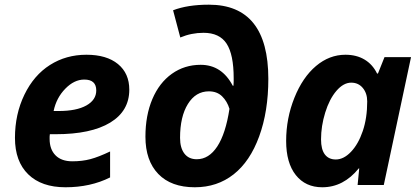

<svg xmlns="http://www.w3.org/2000/svg" viewBox="-20 -790 1792 820"><path d="M339.8 -450.2Q296.9 -450.2 258.8 -411.1Q220.7 -372.1 209 -315.9H231Q306.6 -315.9 348.9 -339.6Q391.1 -363.3 391.1 -403.8Q391.1 -450.2 339.8 -450.2ZM259.8 9.8Q157.2 9.8 100.6 -45.4Q43.9 -100.6 43.9 -201.2Q43.9 -302.2 84.2 -385.5Q124.5 -468.8 193.4 -512.5Q262.2 -556.2 349.1 -556.2Q435.5 -556.2 483.9 -516.4Q532.2 -476.6 532.2 -407.2Q532.2 -315.9 450.7 -266.4Q369.1 -216.8 217.8 -216.8H192.9L191.9 -206.5V-196.8Q191.9 -152.3 217 -126.7Q242.2 -101.1 289.1 -101.1Q331.5 -101.1 366.2 -110.4Q400.9 -119.6 450.2 -143.1V-32.2Q366.2 9.8 259.8 9.8Z M1126 -453.1Q1126 -314.5 1086.9 -207.5Q1047.9 -100.6 977.8 -45.4Q907.7 9.8 812 9.8Q710.9 9.8 656 -47.1Q601.1 -104 601.1 -206.1Q601.1 -296.9 630.6 -366.7Q660.2 -436.5 714.1 -474.9Q768.1 -513.2 836.9 -513.2Q927.2 -513.2 974.1 -423.8H977.1L978 -441.4V-456.1Q978 -557.1 947.8 -603.5Q917.5 -649.9 849.1 -649.9Q797.4 -649.9 750 -629.9L719.2 -746.1Q781.2 -770 872.1 -770Q1126 -770 1126 -453.1ZM820.3 -109.9Q872.1 -109.9 908 -164.6Q943.8 -219.2 960 -325.2Q950.2 -357.4 928.5 -378.7Q906.7 -399.9 872.1 -399.9Q815.9 -399.9 782.5 -345.9Q749 -292 749 -201.2Q749 -158.2 767.6 -134Q786.1 -109.9 820.3 -109.9Z M1356.4 9.8Q1284.7 9.8 1243.4 -42.2Q1202.1 -94.2 1202.1 -188Q1202.1 -284.7 1237.3 -372.3Q1272.5 -460 1329.6 -508.1Q1386.7 -556.2 1455.1 -556.2Q1502.4 -556.2 1536.9 -535.6Q1571.3 -515.1 1590.3 -476.1H1594.2L1622.1 -545.9H1735.4L1619.1 0H1507.3L1514.2 -70.8H1512.2Q1446.8 9.8 1356.4 9.8ZM1414.1 -108.9Q1447.8 -108.9 1479 -141.6Q1510.3 -174.3 1529.3 -230.2Q1548.3 -286.1 1548.3 -356.9Q1548.3 -391.6 1529.5 -414.3Q1510.7 -437 1480 -437Q1446.8 -437 1416.7 -401.9Q1386.7 -366.7 1368.9 -309.1Q1351.1 -251.5 1351.1 -194.8Q1351.1 -151.9 1367.4 -130.4Q1383.8 -108.9 1414.1 -108.9Z"/></svg>

Font: Zoram GWebM
Style: Bold Italic
Weight: 700
Italic angle: -12°
Foundry: Ascender Corporation
Version: Version 1.000